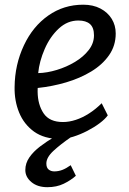

<svg xmlns="http://www.w3.org/2000/svg" viewBox="-20 -584 548 818"><path d="M235.5 8Q169.2 8 125.2 -23.1Q81.8 -54.7 61.5 -104.6Q41.1 -154.6 42.2 -212.9Q43.1 -309.1 82.2 -391.5Q120 -471.6 185.7 -517.8Q251.4 -564 334.6 -564Q376.7 -564 407.7 -547.7Q438.7 -531.5 455.9 -503.8Q473 -476.1 473 -441.4Q473 -389.4 444.7 -348.9Q416.5 -308.4 368.6 -279.4Q320.7 -250.4 261.5 -233Q202.3 -215.6 140.7 -209.2Q140.5 -206.1 140.4 -202Q140.3 -197.9 140.3 -193.2Q140.9 -138.2 165.8 -101.1Q190.7 -64.1 248.2 -64.1Q274.8 -64.1 303 -73.4Q331.2 -82.6 359.2 -100.5Q387.3 -118.4 413.2 -144.2L439.2 -92.5Q427.9 -76.7 404.6 -59.1Q381.3 -41.6 351.7 -26.3Q322.1 -11 291.7 -1.5Q261.4 8 235.5 8ZM142.7 -272.5Q180.9 -273.5 222.2 -286.1Q263.6 -298.6 299.6 -320.3Q335.7 -342 358 -370.8Q380.4 -399.6 380.4 -433.4Q380.4 -466.5 363.3 -481.6Q346.3 -496.6 313.9 -496.6Q290.8 -496.6 270 -488.2Q249.3 -479.7 230.6 -462.5Q193.1 -427.7 170.4 -375.2Q147.6 -322.8 142.7 -272.5ZM181.8 213.5Q139.8 213.5 113.8 191.8Q87.9 170.1 87.9 140.5Q87.9 111.3 105.2 86.4Q122.6 61.4 150.8 40Q179 18.5 210.7 0L255.8 -26.1L282.8 0Q238.1 30.6 207.8 58.6Q177.5 86.7 177.5 112.6Q177.5 130.6 187.4 138.4Q197.3 146.2 211 146.2Q228.9 146.2 245.5 139.9Q262.1 133.5 281.2 119.8L303.2 164.9Q281.4 184.3 251.3 198.9Q221.1 213.5 181.8 213.5Z"/></svg>

Font: Merriweather Sans Variable Regular
Style: Italic
Weight: 300
Italic angle: -8°
Designer: Eben Sorkin
Foundry: Eben Sorkin
Version: Version 2.001